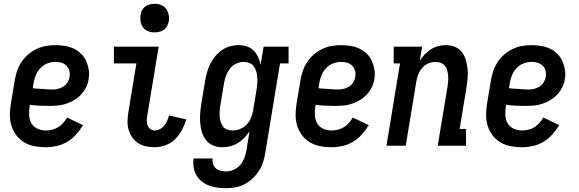

<svg xmlns="http://www.w3.org/2000/svg" viewBox="-20 -765 3040 1008"><path d="M220 8Q190 8 161 2.5Q132 -3 107.5 -17.5Q83 -32 66 -54.5Q49 -77 40.5 -104Q32 -131 32 -161Q32 -191 37 -221L57 -341Q61 -366 69 -390.5Q77 -415 91.5 -437.5Q106 -460 126.5 -478Q147 -496 171 -507.5Q195 -519 220 -523.5Q245 -528 270 -528Q295 -528 320 -524Q345 -520 366.5 -510Q388 -500 405.5 -483Q423 -466 432.5 -444.5Q442 -423 446 -398.5Q450 -374 445 -348Q442 -327 431.5 -306Q421 -285 405 -268Q389 -251 368.5 -239Q348 -227 326.5 -220Q305 -213 283 -211Q261 -209 240 -209Q214 -209 188.5 -210Q163 -211 137 -215L136 -207Q132 -184 133 -160.5Q134 -137 145 -118Q156 -99 176.5 -89.5Q197 -80 220 -80Q237 -80 253.5 -84Q270 -88 285 -97Q300 -106 312 -119.5Q324 -133 332 -148L416 -108Q400 -82 379.5 -59Q359 -36 333 -20.5Q307 -5 277.5 1.5Q248 8 220 8ZM255 -295Q269 -295 284 -298.5Q299 -302 312.5 -310.5Q326 -319 334.5 -333Q343 -347 345 -361Q348 -378 344 -393.5Q340 -409 329 -420Q318 -431 303 -435.5Q288 -440 271 -440Q250 -440 228.5 -432Q207 -424 191.5 -407Q176 -390 167.5 -369Q159 -348 156 -327L152 -302Q164 -300 177 -299.5Q190 -299 203 -298Q216 -297 229 -296Q242 -295 255 -295Z M792 8Q768 8 745.5 3Q723 -2 704.5 -14Q686 -26 673.5 -44.5Q661 -63 655 -84.5Q649 -106 649.5 -129.5Q650 -153 654 -177L696 -432H578V-520H813L754 -163Q751 -149 750.5 -135Q750 -121 754 -109Q758 -97 768 -88.5Q778 -80 792 -80Q806 -80 819.5 -87Q833 -94 842.5 -106Q852 -118 858 -131.5Q864 -145 867 -159L958 -138Q950 -110 935.5 -83Q921 -56 899.5 -34.5Q878 -13 849 -2.5Q820 8 792 8ZM791 -595Q773 -595 756.5 -601.5Q740 -608 730.5 -621.5Q721 -635 718 -652.5Q715 -670 718 -688Q720 -701 726.5 -712.5Q733 -724 743.5 -731.5Q754 -739 766.5 -742Q779 -745 792 -745Q810 -745 826.5 -738.5Q843 -732 852.5 -718.5Q862 -705 865.5 -687.5Q869 -670 866 -652Q863 -639 857 -627.5Q851 -616 840 -608.5Q829 -601 816.5 -598Q804 -595 791 -595Z M1168 223Q1144 223 1121 220Q1098 217 1077 209Q1056 201 1039 187.5Q1022 174 1011 155Q1000 136 996.5 113.5Q993 91 996 67H1096Q1094 82 1098.5 96Q1103 110 1113.5 119Q1124 128 1138 131.5Q1152 135 1167 135Q1187 135 1207.5 126Q1228 117 1242 100Q1256 83 1263.5 62.5Q1271 42 1274 22L1290 -76Q1278 -57 1262.5 -41Q1247 -25 1228 -13.5Q1209 -2 1188 3Q1167 8 1146 8Q1121 8 1098.5 -1.5Q1076 -11 1061.5 -29.5Q1047 -48 1040 -71.5Q1033 -95 1031 -120Q1029 -145 1031 -170.5Q1033 -196 1037 -221L1057 -341Q1061 -364 1067 -386Q1073 -408 1083.5 -429Q1094 -450 1109.5 -469Q1125 -488 1144.5 -501.5Q1164 -515 1186.5 -521.5Q1209 -528 1231 -528Q1254 -528 1275 -521.5Q1296 -515 1311 -500Q1326 -485 1335 -465.5Q1344 -446 1348 -425L1364 -520H1495V-432H1450L1373 36Q1369 61 1361.5 85Q1354 109 1340 131Q1326 153 1306.5 171.5Q1287 190 1264 202Q1241 214 1216.5 218.5Q1192 223 1168 223ZM1202 -80Q1221 -80 1240 -87.5Q1259 -95 1273.5 -109.5Q1288 -124 1296.5 -143Q1305 -162 1308 -181L1328 -301Q1330 -317 1331 -332.5Q1332 -348 1330.5 -363Q1329 -378 1324.5 -392.5Q1320 -407 1311.5 -418Q1303 -429 1289 -434.5Q1275 -440 1259 -440Q1239 -440 1219 -430.5Q1199 -421 1186.5 -404Q1174 -387 1166.5 -367Q1159 -347 1156 -327L1136 -207Q1134 -193 1133 -178.5Q1132 -164 1133.5 -150Q1135 -136 1139.5 -123Q1144 -110 1152 -99.5Q1160 -89 1173.5 -84.5Q1187 -80 1202 -80Z M1720 8Q1690 8 1661 2.5Q1632 -3 1607.5 -17.5Q1583 -32 1566 -54.5Q1549 -77 1540.5 -104Q1532 -131 1532 -161Q1532 -191 1537 -221L1557 -341Q1561 -366 1569 -390.5Q1577 -415 1591.5 -437.5Q1606 -460 1626.5 -478Q1647 -496 1671 -507.5Q1695 -519 1720 -523.5Q1745 -528 1770 -528Q1795 -528 1820 -524Q1845 -520 1866.5 -510Q1888 -500 1905.5 -483Q1923 -466 1932.5 -444.5Q1942 -423 1946 -398.5Q1950 -374 1945 -348Q1942 -327 1931.5 -306Q1921 -285 1905 -268Q1889 -251 1868.5 -239Q1848 -227 1826.5 -220Q1805 -213 1783 -211Q1761 -209 1740 -209Q1714 -209 1688.5 -210Q1663 -211 1637 -215L1636 -207Q1632 -184 1633 -160.5Q1634 -137 1645 -118Q1656 -99 1676.5 -89.5Q1697 -80 1720 -80Q1737 -80 1753.5 -84Q1770 -88 1785 -97Q1800 -106 1812 -119.5Q1824 -133 1832 -148L1916 -108Q1900 -82 1879.5 -59Q1859 -36 1833 -20.5Q1807 -5 1777.5 1.5Q1748 8 1720 8ZM1755 -295Q1769 -295 1784 -298.5Q1799 -302 1812.5 -310.5Q1826 -319 1834.5 -333Q1843 -347 1845 -361Q1848 -378 1844 -393.5Q1840 -409 1829 -420Q1818 -431 1803 -435.5Q1788 -440 1771 -440Q1750 -440 1728.5 -432Q1707 -424 1691.5 -407Q1676 -390 1667.5 -369Q1659 -348 1656 -327L1652 -302Q1664 -300 1677 -299.5Q1690 -299 1703 -298Q1716 -297 1729 -296Q1742 -295 1755 -295Z M2009 0 2080 -432H2047V-520H2196L2184 -446Q2195 -464 2210 -479.5Q2225 -495 2243 -506.5Q2261 -518 2281 -523Q2301 -528 2321 -528Q2347 -528 2369.5 -518.5Q2392 -509 2406 -490Q2420 -471 2426.5 -447.5Q2433 -424 2435 -399.5Q2437 -375 2434.5 -349.5Q2432 -324 2428 -299L2393 -88H2426L2427 0H2278L2330 -313Q2332 -327 2333 -341.5Q2334 -356 2332.5 -369.5Q2331 -383 2327.5 -396.5Q2324 -410 2315.5 -420Q2307 -430 2294 -435Q2281 -440 2267 -440Q2248 -440 2229 -432Q2210 -424 2197 -409Q2184 -394 2176.5 -375.5Q2169 -357 2166 -339L2110 0Z M2720 8Q2690 8 2661 2.5Q2632 -3 2607.5 -17.5Q2583 -32 2566 -54.5Q2549 -77 2540.5 -104Q2532 -131 2532 -161Q2532 -191 2537 -221L2557 -341Q2561 -366 2569 -390.5Q2577 -415 2591.5 -437.5Q2606 -460 2626.5 -478Q2647 -496 2671 -507.5Q2695 -519 2720 -523.5Q2745 -528 2770 -528Q2795 -528 2820 -524Q2845 -520 2866.5 -510Q2888 -500 2905.5 -483Q2923 -466 2932.5 -444.5Q2942 -423 2946 -398.5Q2950 -374 2945 -348Q2942 -327 2931.5 -306Q2921 -285 2905 -268Q2889 -251 2868.5 -239Q2848 -227 2826.5 -220Q2805 -213 2783 -211Q2761 -209 2740 -209Q2714 -209 2688.5 -210Q2663 -211 2637 -215L2636 -207Q2632 -184 2633 -160.5Q2634 -137 2645 -118Q2656 -99 2676.5 -89.5Q2697 -80 2720 -80Q2737 -80 2753.5 -84Q2770 -88 2785 -97Q2800 -106 2812 -119.5Q2824 -133 2832 -148L2916 -108Q2900 -82 2879.5 -59Q2859 -36 2833 -20.5Q2807 -5 2777.5 1.5Q2748 8 2720 8ZM2755 -295Q2769 -295 2784 -298.5Q2799 -302 2812.5 -310.5Q2826 -319 2834.5 -333Q2843 -347 2845 -361Q2848 -378 2844 -393.5Q2840 -409 2829 -420Q2818 -431 2803 -435.5Q2788 -440 2771 -440Q2750 -440 2728.5 -432Q2707 -424 2691.5 -407Q2676 -390 2667.5 -369Q2659 -348 2656 -327L2652 -302Q2664 -300 2677 -299.5Q2690 -299 2703 -298Q2716 -297 2729 -296Q2742 -295 2755 -295Z"/></svg>

Font: Iosevka Curly Slab Semibold
Style: Italic
Weight: 600
Italic angle: -9°
Monospace: yes
Designer: Belleve Invis
Foundry: Belleve Invis
Version: Version 22.1.2; ttfautohint (v1.8.4)